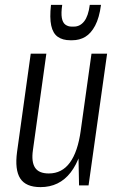

<svg xmlns="http://www.w3.org/2000/svg" viewBox="-20 -760 494 787"><path d="M115 -145Q108 -97 123.5 -73Q139 -49 180 -49Q234 -49 266.5 -93.5Q299 -138 311 -225L340 -290L332 -231Q316 -113 269.5 -53Q223 7 146 7Q86 7 63 -28.5Q40 -64 50 -138L106 -540H170ZM343 0H304L301 -154L355 -540H419ZM268 -595Q237 -595 217 -609Q197 -623 190 -655Q183 -687 189 -740H235Q230 -706 233.5 -686.5Q237 -667 248 -659Q259 -651 273 -651H283Q308 -651 325 -672.5Q342 -694 348 -740H394Q387 -687 370 -655Q353 -623 329.5 -609Q306 -595 276 -595Z"/></svg>

Font: Pathway Extreme Condensed ExtraLight
Style: Italic
Weight: 250
Width: 3
Italic angle: -8°
Version: Version 1.001;gftools[0.9.26]